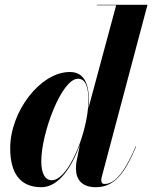

<svg xmlns="http://www.w3.org/2000/svg" viewBox="-20 -770 634 800"><path d="M350.5 -350C350.5 -414.5 334 -470 271 -470C148 -470 22.5 -305.5 22.5 -152.5C22.5 -52.5 60.5 10 152.5 10C225.5 10 280 -75.5 313 -167.5L299 -97.5C297 -88 296.5 -77 296.5 -67C296.5 -22 321.5 10 379 10C458.5 10 500 -49 547 -159L545 -159.5C490.5 -31.5 449.5 -3.5 415.5 -3.5C405 -3.5 402 -11 402 -18C402 -22.5 402.5 -27 404 -33L594.5 -750H384V-748H464L348.5 -319.5C350 -330.5 350.5 -341 350.5 -350ZM348.5 -351.5C348.5 -334.5 347 -315.5 344 -296L342.5 -287C323 -166.5 256 -19 196 -19C168 -19 152 -46.5 152 -98C152 -215 236.5 -442 305 -442C338 -442 348.5 -404 348.5 -351.5Z"/></svg>

Font: Bodoni* 96pt
Style: Bold Italic
Weight: 700
Italic angle: -13°
Version: Version 2.3